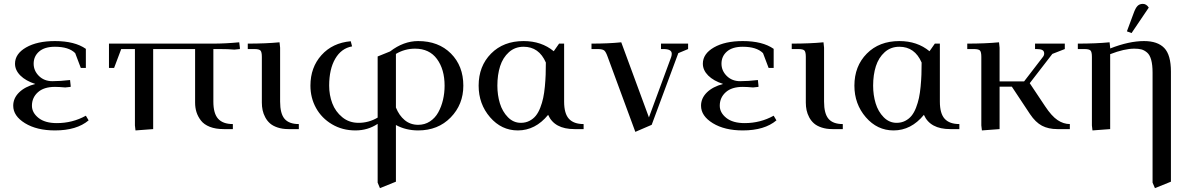

<svg xmlns="http://www.w3.org/2000/svg" viewBox="-20 -663 6127 986"><path d="M47.9 -120.1Q47.9 -158.7 77.9 -188.2Q107.9 -217.8 161.1 -231.9Q112.3 -247.6 84.7 -275.1Q57.1 -302.7 57.1 -335.9Q57.1 -386.7 114 -419.4Q170.9 -452.1 262.2 -452.1Q363.8 -452.1 420.9 -412.1V-314H395L366.2 -390.1Q333.5 -422.9 262.2 -422.9Q209 -422.9 180.9 -398.4Q152.8 -374 152.8 -335.9Q152.8 -299.8 179.9 -272.9Q207 -246.1 249 -246.1Q289.6 -246.1 339.8 -252L342.8 -224.1V-216.8L314.9 -213.9Q283.2 -216.8 262.2 -216.8Q205.1 -216.8 174.6 -189.2Q144 -161.6 144 -120.1Q144 -84.5 177.5 -57.6Q210.9 -30.8 272 -30.8Q352.5 -30.8 420.9 -68.8L435.1 -44.9Q374 6.8 262.2 6.8Q168.9 6.8 108.4 -30.3Q47.9 -67.4 47.9 -120.1Z M539.6 -314V-439H1075.7Q1138.2 -439 1208.5 -445.8L1211.9 -418V-411.1L1183.6 -408.2Q1153.8 -411.1 1106.9 -411.1H1075.7V-141.1Q1075.7 -80.1 1100.3 -53Q1125 -25.9 1175.8 -25.9V0H1128.9Q1087.4 0 1057.6 -11.7Q1027.8 -23.4 1012 -43.9Q996.1 -64.5 989 -87.2Q981.9 -109.9 981.9 -136.2V-411.1H766.6V0L675.8 6.8L672.9 -19V-411.1H602.5L565.9 -314Z M1252.4 -411.1V-439Q1345.7 -439 1415.5 -445.8L1418.5 -418V-141.1Q1418.5 -79.6 1441.4 -52.7Q1464.4 -25.9 1514.6 -25.9V0H1461.4Q1430.7 0 1406.2 -8.1Q1381.8 -16.1 1366.9 -29.1Q1352.1 -42 1342.3 -60.3Q1332.5 -78.6 1328.6 -97.2Q1324.7 -115.7 1324.7 -136.2V-371.1Q1324.7 -396 1317.6 -403.6Q1310.5 -411.1 1285.6 -411.1Z M1574.2 -223.1Q1574.2 -316.9 1630.9 -379.9Q1687.5 -442.9 1781.2 -451.2L1788.1 -424.8Q1732.9 -415 1701.7 -361.6Q1670.4 -308.1 1670.4 -223.1Q1670.4 -174.8 1686.5 -132.3Q1702.6 -89.8 1737.8 -61Q1772.9 -32.2 1821.3 -32.2Q1874 -32.2 1919.4 -59.1V-373L1983.4 -398.9Q2052.2 -452.1 2127.4 -452.1Q2231.9 -452.1 2295.7 -388.2Q2359.4 -324.2 2359.4 -223.1Q2359.4 -126.5 2294.4 -59.8Q2229.5 6.8 2127.4 6.8Q2064.5 6.8 2013.2 -21V270L1931.2 303.2L1919.4 274.9V-26.9Q1868.7 6.8 1805.2 6.8Q1738.3 6.8 1685.1 -24.7Q1631.8 -56.2 1603 -108.4Q1574.2 -160.6 1574.2 -223.1ZM2013.2 -110.8Q2029.3 -70.3 2058.3 -46.1Q2087.4 -22 2127.4 -22Q2161.1 -22 2187.7 -39.3Q2214.4 -56.6 2230.5 -85.7Q2246.6 -114.7 2254.9 -149.9Q2263.2 -185.1 2263.2 -223.1Q2263.2 -306.6 2224.1 -359.9Q2185.1 -413.1 2111.3 -413.1Q2058.6 -413.1 2013.2 -386.2Z M2438 -223.1Q2438 -323.2 2501.7 -387.7Q2565.4 -452.1 2668.9 -452.1Q2760.7 -452.1 2823.7 -399.9L2851.1 -439H2877V-141.1Q2877 -80.1 2901.6 -53Q2926.3 -25.9 2977.1 -25.9V0H2930.2Q2827.1 0 2794.9 -73.2Q2729.5 6.8 2639.2 6.8Q2555.2 6.8 2496.6 -61Q2438 -128.9 2438 -223.1ZM2534.2 -223.1Q2534.2 -174.8 2547.1 -132.3Q2560.1 -89.8 2588.4 -61Q2616.7 -32.2 2654.8 -32.2Q2679.2 -32.2 2698.7 -42.2Q2718.3 -52.2 2731.4 -68.4Q2744.6 -84.5 2754.4 -109.6Q2764.2 -134.8 2769.5 -159.9Q2774.9 -185.1 2778.1 -218.5Q2781.2 -252 2782.2 -279.5Q2783.2 -307.1 2783.2 -341.8Q2748 -422.9 2668.9 -422.9Q2624.5 -422.9 2593.5 -395Q2562.5 -367.2 2548.3 -323Q2534.2 -278.8 2534.2 -223.1Z M3017.6 -411.1V-439Q3105.5 -439 3170.4 -445.8L3312.5 -60.1L3426.8 -370.1Q3429.7 -378.9 3429.7 -387.2Q3429.7 -411.1 3387.7 -411.1H3374.5V-439H3513.7V-411.1L3463.4 -390.1L3326.7 -22L3242.7 14.2L3100.6 -371.1Q3091.8 -396 3083.5 -403.3Q3075.2 -410.6 3051.8 -411.1Z M3580.1 -120.1Q3580.1 -158.7 3610.1 -188.2Q3640.1 -217.8 3693.4 -231.9Q3644.5 -247.6 3616.9 -275.1Q3589.4 -302.7 3589.4 -335.9Q3589.4 -386.7 3646.2 -419.4Q3703.1 -452.1 3794.4 -452.1Q3896 -452.1 3953.1 -412.1V-314H3927.2L3898.4 -390.1Q3865.7 -422.9 3794.4 -422.9Q3741.2 -422.9 3713.1 -398.4Q3685.1 -374 3685.1 -335.9Q3685.1 -299.8 3712.2 -272.9Q3739.3 -246.1 3781.2 -246.1Q3821.8 -246.1 3872.1 -252L3875 -224.1V-216.8L3847.2 -213.9Q3815.4 -216.8 3794.4 -216.8Q3737.3 -216.8 3706.8 -189.2Q3676.3 -161.6 3676.3 -120.1Q3676.3 -84.5 3709.7 -57.6Q3743.2 -30.8 3804.2 -30.8Q3884.8 -30.8 3953.1 -68.8L3967.3 -44.9Q3906.2 6.8 3794.4 6.8Q3701.2 6.8 3640.6 -30.3Q3580.1 -67.4 3580.1 -120.1Z M4045.9 -411.1V-439Q4139.2 -439 4209 -445.8L4211.9 -418V-141.1Q4211.9 -79.6 4234.9 -52.7Q4257.8 -25.9 4308.1 -25.9V0H4254.9Q4224.1 0 4199.7 -8.1Q4175.3 -16.1 4160.4 -29.1Q4145.5 -42 4135.7 -60.3Q4126 -78.6 4122.1 -97.2Q4118.2 -115.7 4118.2 -136.2V-371.1Q4118.2 -396 4111.1 -403.6Q4104 -411.1 4079.1 -411.1Z M4367.7 -223.1Q4367.7 -323.2 4431.4 -387.7Q4495.1 -452.1 4598.6 -452.1Q4690.4 -452.1 4753.4 -399.9L4780.8 -439H4806.6V-141.1Q4806.6 -80.1 4831.3 -53Q4856 -25.9 4906.7 -25.9V0H4859.9Q4756.8 0 4724.6 -73.2Q4659.2 6.8 4568.8 6.8Q4484.9 6.8 4426.3 -61Q4367.7 -128.9 4367.7 -223.1ZM4463.9 -223.1Q4463.9 -174.8 4476.8 -132.3Q4489.7 -89.8 4518.1 -61Q4546.4 -32.2 4584.5 -32.2Q4608.9 -32.2 4628.4 -42.2Q4647.9 -52.2 4661.1 -68.4Q4674.3 -84.5 4684.1 -109.6Q4693.8 -134.8 4699.2 -159.9Q4704.6 -185.1 4707.8 -218.5Q4710.9 -252 4711.9 -279.5Q4712.9 -307.1 4712.9 -341.8Q4677.7 -422.9 4598.6 -422.9Q4554.2 -422.9 4523.2 -395Q4492.2 -367.2 4478 -323Q4463.9 -278.8 4463.9 -223.1Z M4947.3 -411.1V-439Q5040.5 -439 5110.4 -445.8L5113.3 -418V-245.1H5239.3L5335.4 -370.1Q5342.3 -378.4 5342.3 -388.2Q5342.3 -400.9 5332.8 -406Q5323.2 -411.1 5303.2 -411.1H5295.4V-439H5448.2V-411.1L5384.3 -386.2L5268.1 -235.8L5347.2 -117.2Q5380.4 -66.9 5410.9 -46.4Q5441.4 -25.9 5474.1 -25.9V0H5410.2Q5364.3 0 5331.1 -17.3Q5297.9 -34.7 5269.5 -77.1L5176.3 -217.8H5113.3V0L5022.5 6.8L5019.5 -19V-371.1Q5019.5 -396 5012.5 -403.6Q5005.4 -411.1 4980.5 -411.1Z M5515.1 -411.1V-439Q5608.4 -439 5678.2 -445.8L5681.2 -418V-414.1Q5777.8 -452.1 5855 -452.1Q5924.8 -452.1 5959 -416.5Q5993.2 -380.9 5993.2 -294.9V270L5911.1 303.2L5898.9 274.9V-290Q5898.9 -330.1 5891.8 -355.7Q5884.8 -381.3 5870.6 -393.3Q5856.4 -405.3 5841.8 -409.2Q5827.1 -413.1 5805.2 -413.1Q5753.9 -413.1 5681.2 -384.8V0L5590.3 6.8L5587.4 -19V-371.1Q5587.4 -396 5580.3 -403.6Q5573.2 -411.1 5548.3 -411.1ZM5767.1 -502 5801.3 -594.2Q5811 -621.6 5821.5 -632.3Q5832 -643.1 5849.1 -643.1Q5867.2 -643.1 5879.4 -624L5791 -493.2Z"/></svg>

Font: Dihjauti S
Style: Bold
Weight: 700
Designer: T. Christopher White
Version: Version 3.0.0